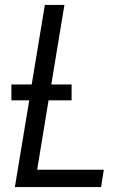

<svg xmlns="http://www.w3.org/2000/svg" viewBox="-20 -755 540 775"><path d="M40 0 98 -350H26V-414H108L161 -735H240L187 -414H269V-350H176L130 -70H399L388 0Z"/></svg>

Font: Iosevka Curly Oblique
Style: Regular
Weight: 400
Italic angle: -9°
Monospace: yes
Designer: Belleve Invis
Foundry: Belleve Invis
Version: Version 11.1.0; ttfautohint (v1.8.3)